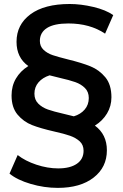

<svg xmlns="http://www.w3.org/2000/svg" viewBox="-20 -804 603 942"><path d="M445.6 -187.8Q504.4 -144.4 504.4 -66.7Q504.4 16.7 439.4 67.2Q374.4 117.8 263.3 117.8Q196.7 117.8 130.6 98.3Q64.4 78.9 26.7 47.8L66.7 -43.3Q103.3 -14.4 158.3 3.9Q213.3 22.2 265.6 22.2Q324.4 22.2 357.2 -0.6Q390 -23.3 390 -64.4Q390 -93.3 371.1 -110.6Q352.2 -127.8 323.9 -137.8Q295.6 -147.8 245.6 -158.9Q177.8 -174.4 136.7 -190.6Q95.6 -206.7 66.1 -241.7Q36.7 -276.7 36.7 -335.6Q36.7 -382.2 58.3 -418.9Q80 -455.6 118.9 -480Q61.1 -521.1 61.1 -598.9Q61.1 -683.3 129.4 -733.9Q197.8 -784.4 322.2 -784.4Q376.7 -784.4 437.8 -770Q498.9 -755.6 535.6 -730L495.6 -638.9Q421.1 -688.9 315.6 -688.9Q245.6 -688.9 210.6 -666.7Q175.6 -644.4 175.6 -603.3Q175.6 -576.7 193.9 -559.4Q212.2 -542.2 238.9 -533.3Q265.6 -524.4 314.4 -512.2Q382.2 -495.6 424.4 -478.3Q466.7 -461.1 496.7 -425Q526.7 -388.9 526.7 -326.7Q526.7 -283.3 505 -247.2Q483.3 -211.1 445.6 -187.8ZM292.2 -245.6Q308.9 -242.2 342.2 -233.3Q375.6 -243.3 395.6 -266.7Q415.6 -290 415.6 -323.3Q415.6 -353.3 396.7 -372.2Q377.8 -391.1 349.4 -401.1Q321.1 -411.1 272.2 -422.2Q252.2 -426.7 223.3 -434.4Q188.9 -423.3 168.9 -400Q148.9 -376.7 148.9 -344.4Q148.9 -314.4 167.8 -295.6Q186.7 -276.7 215 -266.7Q243.3 -256.7 292.2 -245.6Z"/></svg>

Font: Paperlogy 6 SemiBold
Style: Regular
Weight: 600
Designer: redesigned by Lee Juim, glyphs from Gmarket Sans & Montserrat
Foundry: PT&
Version: Version 1.001